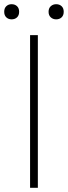

<svg xmlns="http://www.w3.org/2000/svg" viewBox="-33 -893 323 913"><path d="M110 0V-726H147V0ZM22 -801Q7 -801 -3 -810.5Q-13 -820 -13 -837Q-13 -854 -3 -863.5Q7 -873 22 -873Q38 -873 48 -863.5Q58 -854 58 -837Q58 -820 48 -810.5Q38 -801 22 -801ZM234 -801Q219 -801 208.5 -810.5Q198 -820 198 -837Q198 -854 208.5 -863.5Q219 -873 234 -873Q250 -873 260 -863.5Q270 -854 270 -837Q270 -820 260 -810.5Q250 -801 234 -801Z"/></svg>

Font: Noto Sans TC Thin
Style: Regular
Weight: 100
Designer: Ryoko NISHIZUKA 西塚涼子 (kana, bopomofo & ideographs); Paul D. Hunt (Latin, Greek & Cyrillic); Sandoll Communications 산돌커뮤니
Foundry: Adobe
Version: Version 2.004-H2;hotconv 1.0.118;makeotfexe 2.5.65603